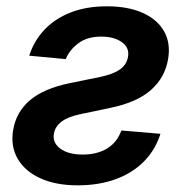

<svg xmlns="http://www.w3.org/2000/svg" viewBox="-20 -568 582 600"><path d="M71.3 -394Q86.4 -440.9 119.4 -475.6Q152.3 -510.3 201.4 -529.3Q250.5 -548.3 314 -548.3Q379.4 -548.3 425.3 -528.1Q471.2 -507.8 492.4 -470.7Q513.7 -433.6 505.4 -383.8Q495.6 -325.7 452.1 -287.1Q408.7 -248.5 327.1 -231.4L231.9 -211.4Q193.8 -203.6 173.1 -188.5Q152.3 -173.3 148.4 -149.9Q143.6 -122.1 168.5 -103.5Q193.4 -85 238.8 -85Q282.7 -85 314 -103.5Q345.2 -122.1 359.4 -160.2L481.4 -149.9Q465.3 -99.1 429.4 -63Q393.6 -26.9 340.8 -7.8Q288.1 11.2 222.7 11.2Q155.3 11.2 106.9 -10.5Q58.6 -32.2 35.6 -71.3Q12.7 -110.4 21 -161.6Q30.8 -218.8 74 -255.1Q117.2 -291.5 197.8 -308.1L293.5 -327.6Q334.5 -336.4 355.2 -351.3Q376 -366.2 379.9 -390.1Q385.3 -418.5 361.1 -436Q336.9 -453.6 296.9 -453.6Q252.4 -453.6 224.6 -432.6Q196.8 -411.6 185.5 -383.3Z"/></svg>

Font: Inter 17pt SemiBold
Style: Italic
Weight: 600
Italic angle: -9.3988°
Version: Version 4.001;git-66647c0bb